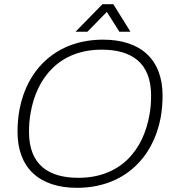

<svg xmlns="http://www.w3.org/2000/svg" viewBox="-20 -888 835 920"><path d="M342 -736H399L492 -831L552 -736H605L523 -868H471ZM349 12C569 12 713 -127 750 -325C756 -359 759 -394 759 -430C759 -602 655 -698 474 -698C254 -698 110 -560 73 -361C67 -328 64 -293 64 -256C64 -84 168 12 349 12ZM356 -36C214 -36 119 -97 119 -256C119 -286 121 -315 126 -343C155 -520 269 -650 467 -650C609 -650 704 -589 704 -430C704 -400 702 -371 697 -343C668 -166 555 -36 356 -36Z"/></svg>

Font: Archivo Thin
Style: Italic
Weight: 100
Italic angle: -10°
Designer: Hector Gatti
Foundry: Omnibus-Type
Version: Version 2.001